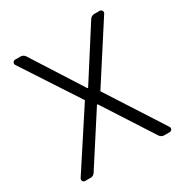

<svg xmlns="http://www.w3.org/2000/svg" viewBox="-168 -862 958 997"><g transform="rotate(-30 311.5 -364.0)"><path d="M42.6 -15.6Q42.6 -20.2 45.1 -24.1L267 -364L45.1 -703.5Q42.6 -707.4 42.6 -712Q42.6 -718.4 47.1 -723Q51.5 -727.6 58.2 -727.6H90.9Q99.1 -727.6 106 -723.7Q112.9 -719.8 117.2 -713.1L309.3 -411.9H313.9L506.4 -713.1Q510.7 -719.8 517.6 -723.7Q524.5 -727.6 532.7 -727.6H565.3Q572.1 -727.6 576.5 -723Q581 -718.4 581 -712Q581 -707.4 578.5 -703.5L359.7 -364L578.5 -24.1Q581 -20.2 581 -15.6Q581 -9.2 576.5 -4.6Q572.1 0 565.3 0H532.3Q524.5 0 517.6 -3.7Q510.7 -7.5 506 -14.2L313.9 -312.1H309.3L117.2 -14.2Q112.9 -7.5 106 -3.7Q99.1 0 90.9 0H58.2Q51.5 0 47.1 -4.6Q42.6 -9.2 42.6 -15.6Z"/></g></svg>

Font: DeltaSans Light
Style: Regular
Weight: 300
Designer: Rasmus Andersson
Foundry: rsms
Version: Version 3.012